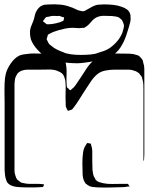

<svg xmlns="http://www.w3.org/2000/svg" viewBox="-21 -837 704 874"><path d="M636 -491V-147Q636 -140 636 -132.5Q636 -125 635 -117Q635 -115 635 -112Q635 -109 634 -107Q632 -105 632 -104Q632 -104 632 -109V-192Q632 -201 632 -225Q632 -249 632 -279.5Q632 -310 632 -341Q632 -372 632 -396Q632 -420 632 -429Q632 -441 631.5 -453Q631 -465 627 -477Q626 -479 626 -482Q626 -485 624 -487Q623 -490 621 -492.5Q619 -495 617 -496Q616 -498 614 -501Q612 -504 610 -505Q606 -508 600.5 -511Q595 -514 590 -515Q578 -520 564.5 -520Q551 -520 539 -520Q524 -520 502.5 -520Q481 -520 459.5 -516Q438 -512 423 -500Q407 -487 395 -469.5Q383 -452 372 -435Q364 -422 355.5 -409.5Q347 -397 339 -383Q334 -375 328.5 -367Q323 -359 317 -351Q314 -348 311.5 -344Q309 -340 306 -338Q304 -337 301 -336.5Q298 -336 296 -335Q295 -335 292 -333.5Q289 -332 288 -333Q287 -333 286 -336Q285 -339 284 -340Q283 -342 281.5 -345Q280 -348 279 -350Q278 -355 278 -360Q278 -365 278 -369Q277 -388 277.5 -406.5Q278 -425 278 -444Q277 -452 277 -461.5Q277 -471 274 -479Q272 -488 266 -498Q260 -505 252 -509Q244 -513 236 -516Q220 -521 201 -520.5Q182 -520 165 -520H133Q120 -520 106 -520Q92 -520 80 -516Q76 -515 70 -511.5Q64 -508 61 -505Q58 -502 55 -496Q52 -490 50 -486Q47 -479 46.5 -470.5Q46 -462 45 -454V-86Q45 -74 45 -61.5Q45 -49 49 -38Q50 -34 52.5 -28Q55 -22 58 -19Q61 -16 65 -14Q67 -12 69.5 -10Q72 -8 75 -6L88 -3Q101 0 114 0Q127 0 140 0Q148 0 155.5 0Q163 0 170 1Q173 2 178 2Q180 2 179 5Q178 6 177 9.5Q176 13 174 14Q173 15 169 14.5Q165 14 163 15Q157 15 151 15.5Q145 16 139 16Q119 16 98 16Q77 16 57 14Q44 13 31.5 8Q19 3 11 -8Q10 -10 9 -13Q8 -16 7 -18Q3 -29 2 -40Q1 -51 0 -62V-369Q0 -384 -0.5 -409Q-1 -434 0 -459Q1 -484 5 -499Q10 -522 27.5 -547.5Q45 -573 67 -584Q77 -588 87.5 -589.5Q98 -591 108 -592Q122 -594 136.5 -593.5Q151 -593 164 -593Q180 -593 195 -593.5Q210 -594 225 -592Q233 -591 242 -589Q251 -587 257 -583Q260 -581 262.5 -578Q265 -575 267 -572L274 -566Q275 -565 275 -562.5Q275 -560 276 -558Q278 -551 279 -545.5Q280 -540 281 -532Q283 -514 282 -496Q281 -478 282 -461Q282 -457 282.5 -453Q283 -449 283 -445Q283 -441 284 -439Q285 -438 288 -436Q291 -434 292 -432Q293 -431 295.5 -428.5Q298 -426 299 -426Q300 -426 302 -428Q304 -430 305 -431Q315 -438 322 -448Q336 -468 349 -488Q362 -508 375 -528Q388 -547 405.5 -563Q423 -579 445 -586Q467 -594 492 -593.5Q517 -593 539 -593Q554 -593 570 -592.5Q586 -592 600 -587Q603 -586 606.5 -585Q610 -584 612 -582Q614 -581 616 -578.5Q618 -576 620 -574Q622 -572 624 -569.5Q626 -567 627 -565Q629 -563 629.5 -559Q630 -555 631 -552Q636 -538 636 -523Q636 -508 636 -491ZM534 15Q512 16 478.5 16.5Q445 17 422 16Q414 15 405 14.5Q396 14 388 11Q385 10 382.5 8Q380 6 377 5Q376 3 374 2Q372 1 370 0Q368 -2 367 -4.5Q366 -7 364 -9Q359 -18 357 -28Q355 -38 355 -48Q354 -71 354 -95Q354 -119 357 -141Q359 -161 370 -177Q371 -179 373 -182Q375 -185 376 -186L384 -185Q385 -184 388 -184Q391 -184 392 -183Q394 -181 394 -176Q398 -166 399 -152Q399 -130 399 -108Q399 -86 400 -64Q401 -54 403 -44Q405 -34 411 -26Q413 -20 416 -17Q423 -10 432 -7.5Q441 -5 449 -3Q468 1 489 0.5Q510 0 529 0H561Q564 3 567 9Q569 11 569 11Q569 12 565.5 12Q562 12 561 12Q549 15 534 15ZM543 -649Q536 -635 528 -622Q520 -609 508 -598Q497 -587 472.5 -577.5Q448 -568 419.5 -561.5Q391 -555 366.5 -552Q342 -549 331 -549Q315 -549 299 -550Q283 -551 268 -553Q248 -556 228.5 -561Q209 -566 191 -575Q169 -589 148.5 -612Q128 -635 120 -657Q117 -667 116 -678.5Q115 -690 116 -700Q118 -711 122 -720.5Q126 -730 130 -740Q134 -750 136 -760.5Q138 -771 142 -781Q147 -791 154 -799.5Q161 -808 171 -812Q179 -816 189 -816Q199 -816 207 -817Q230 -818 253 -816Q276 -814 297 -806Q311 -802 323 -795.5Q335 -789 348 -787Q355 -785 359 -786Q362 -786 365.5 -788Q369 -790 371 -791Q383 -797 393.5 -803.5Q404 -810 417 -814Q425 -816 434 -816Q443 -816 452 -817Q472 -817 493 -815Q514 -813 533 -806Q546 -802 557 -794Q568 -786 572 -772Q573 -770 573 -766.5Q573 -763 573 -761Q575 -749 572 -737.5Q569 -726 566 -715Q561 -699 556 -683Q551 -667 543 -649ZM534 -746Q531 -748 527 -752Q523 -756 519 -758Q513 -761 504.5 -762Q496 -763 489 -764Q471 -765 450.5 -765Q430 -765 413 -755Q402 -748 393 -736.5Q384 -725 373 -717Q371 -716 368.5 -714.5Q366 -713 364 -711Q362 -710 358.5 -710Q355 -710 353 -710Q340 -708 326.5 -709.5Q313 -711 299 -710Q285 -709 271.5 -706Q258 -703 244 -699Q234 -696 224.5 -692.5Q215 -689 206 -684Q205 -683 201.5 -681.5Q198 -680 197 -678Q196 -677 195.5 -674.5Q195 -672 195 -670Q194 -668 192.5 -664Q191 -660 192 -657Q192 -655 194 -653Q196 -649 197.5 -645.5Q199 -642 201 -639Q203 -636 206 -633.5Q209 -631 212 -629Q223 -619 238 -611.5Q253 -604 268 -599Q279 -593 300.5 -590Q322 -587 346 -587Q370 -587 391.5 -589Q413 -591 424 -596Q438 -600 452 -605Q466 -610 478 -618Q498 -632 513.5 -650.5Q529 -669 537 -691Q539 -699 541.5 -708Q544 -717 543 -724Q542 -729 539.5 -734.5Q537 -740 534 -746ZM268 -743Q269 -746 269.5 -749.5Q270 -753 271 -757Q270 -759 265 -759Q262 -760 259 -761Q256 -762 254 -763Q250 -765 246 -764.5Q242 -764 237 -764Q228 -765 218.5 -764.5Q209 -764 201 -761Q198 -760 194 -760Q190 -760 188 -758Q185 -756 182.5 -751.5Q180 -747 178 -745Q177 -744 175.5 -743Q174 -742 175 -740Q175 -739 177.5 -737.5Q180 -736 181 -735Q183 -734 186 -731Q189 -728 191 -727Q194 -726 199 -726.5Q204 -727 207 -727Q214 -727 220.5 -728.5Q227 -730 234 -731Q242 -733 250.5 -735.5Q259 -738 268 -743Z"/></svg>

Font: Rubik Vinyl
Style: Regular
Weight: 400
Designer: Hubert and Fischer, NaN
Foundry: Hubert and Fischer, NaN
Version: Version 2.200